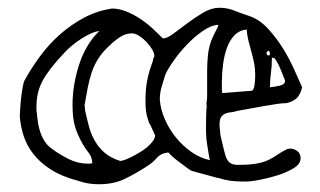

<svg xmlns="http://www.w3.org/2000/svg" viewBox="-20 -445 826 495"><path d="M414 -52Q395 -50 384.5 -38Q374 -26 360 -17Q329 3 301 16.5Q273 30 235 30Q221 30 208 28Q195 26 181 21Q139 10 111 -8Q83 -26 66 -48Q49 -70 41 -94.5Q33 -119 31 -145Q32 -170 34 -189Q36 -206 38.5 -220.5Q41 -235 44 -239Q61 -270 84 -301Q107 -332 135.5 -357Q164 -382 197 -399.5Q230 -417 268 -423Q287 -423 305.5 -415.5Q324 -408 341.5 -396.5Q359 -385 373.5 -371.5Q388 -358 400 -346Q411 -346 427.5 -358.5Q444 -371 463.5 -385.5Q483 -400 504 -412.5Q525 -425 546 -425Q566 -425 584.5 -417.5Q603 -410 622 -404Q649 -395 671 -371Q693 -347 710 -319.5Q727 -292 739 -264.5Q751 -237 759 -220Q753 -196 740 -188Q727 -180 717 -179Q708 -179 694 -177Q680 -175 663 -172Q646 -169 627.5 -165.5Q609 -162 591 -159Q583 -156 575 -155.5Q567 -155 560.5 -152Q554 -149 550 -143Q546 -137 546 -124Q546 -118 547 -110.5Q548 -103 548 -98Q554 -73 557.5 -57.5Q561 -42 565.5 -34Q570 -26 576.5 -23Q583 -20 594 -20Q625 -20 643 -23.5Q661 -27 673 -33Q685 -39 695 -46Q705 -53 721 -61H723Q724 -61 725 -61.5Q726 -62 727 -62Q738 -62 746.5 -55.5Q755 -49 755 -37Q755 -22 736.5 -11Q718 0 695.5 7Q673 14 652.5 18Q632 22 628 22Q622 23 616.5 23Q611 23 606 23Q589 23 574 21Q559 19 544 14Q541 14 531 11Q521 8 509 5Q497 2 486.5 -1Q476 -4 473 -5Q469 -7 460.5 -13.5Q452 -20 442.5 -27Q433 -34 425 -41Q417 -48 414 -52ZM392 -188Q394 -163 405 -137.5Q416 -112 434 -90Q452 -68 474.5 -52.5Q497 -37 522 -32Q521 -32 519.5 -39.5Q518 -47 516.5 -57Q515 -67 513.5 -76.5Q512 -86 512 -90Q512 -92 511.5 -97Q511 -102 511 -109Q511 -126 511.5 -146.5Q512 -167 513 -171Q513 -172 512.5 -174.5Q512 -177 512 -178Q514 -187 514 -197.5Q514 -208 514 -220V-262Q514 -282 516 -302Q518 -322 525 -341Q529 -351 536 -364.5Q543 -378 543 -381Q524 -380 502.5 -365Q481 -350 461.5 -329.5Q442 -309 427 -287.5Q412 -266 406 -252Q401 -236 396.5 -220.5Q392 -205 392 -188ZM75 -154Q76 -142 78 -128.5Q80 -115 84.5 -102.5Q89 -90 96 -79.5Q103 -69 113 -62Q133 -47 157 -35Q181 -23 208 -23Q211 -23 213 -23.5Q215 -24 218 -24Q217 -41 209 -50.5Q201 -60 193 -74Q179 -99 173 -120Q167 -141 167 -175Q167 -226 184 -278.5Q201 -331 236 -365Q226 -364 214 -358.5Q202 -353 189.5 -345Q177 -337 165.5 -327.5Q154 -318 146 -309Q107 -268 90.5 -238Q74 -208 74 -171Q74 -166 74 -162Q74 -158 75 -154ZM199 -162Q204 -139 209.5 -118.5Q215 -98 225 -81Q235 -64 250 -51Q265 -38 290 -30Q299 -31 314 -38Q329 -45 344 -54.5Q359 -64 369.5 -75.5Q380 -87 380 -97Q379 -97 373.5 -110Q368 -123 364 -129Q358 -146 356.5 -158.5Q355 -171 355 -182Q355 -199 356 -211.5Q357 -224 359 -235Q361 -246 364 -257Q367 -268 372 -282Q374 -286 374.5 -290.5Q375 -295 378 -300Q378 -308 372 -318Q366 -328 357.5 -337Q349 -346 339 -352.5Q329 -359 320 -359Q304 -359 289.5 -349.5Q275 -340 264 -329Q246 -313 234.5 -295.5Q223 -278 216.5 -258.5Q210 -239 206 -218Q202 -197 198 -174V-172Q198 -171 198.5 -170Q199 -169 199 -168ZM616 -369Q597 -367 584.5 -354Q572 -341 565 -321.5Q558 -302 555 -278.5Q552 -255 552 -233Q552 -225 552 -218Q552 -211 553 -205L629 -211Q634 -212 636 -224.5Q638 -237 638 -252Q638 -268 635 -283Q632 -298 628 -312Q624 -326 620.5 -340Q617 -354 616 -369ZM681 -296Q681 -274 678.5 -257Q676 -240 676 -220Q686 -221 700.5 -224Q715 -227 715 -237Q715 -237 711.5 -246Q708 -255 703.5 -266Q699 -277 693.5 -286.5Q688 -296 685 -296ZM672 -314Q667 -312 667 -307Q669 -302 672 -302Q676 -302 676 -306Q676 -308 675 -311Q674 -314 672 -314Z"/></svg>

Font: Miltonian
Style: Regular
Weight: 400
Designer: Pablo Impallari
Foundry: Pablo Impallari
Version: Version 1.008